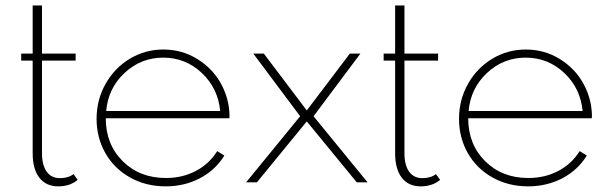

<svg xmlns="http://www.w3.org/2000/svg" viewBox="-20 -659 2218 694"><path d="M56.6 -439.9V-465.3H98.1V-639.2H131.8V-465.3H253.4V-439.9H131.8V-105.5Q131.8 -62 148.7 -38.6Q165.5 -15.1 196.8 -15.1Q227.5 -15.1 245.6 -29.8L260.7 -8.8Q232.9 14.6 190.4 14.6Q146.5 14.6 122.3 -16.6Q98.1 -47.9 98.1 -105V-439.9Z M329.1 -229.5Q329.1 -298.8 362.1 -356.7Q395 -414.6 450.2 -447.3Q505.4 -480 570.3 -480Q637.7 -480 693.1 -445.8Q748.5 -411.6 778.6 -356.9Q808.6 -302.2 809.6 -240.7Q809.6 -234.9 809.1 -231.4H362.3Q362.3 -137.2 423.6 -76.4Q484.9 -15.6 579.6 -15.6Q639.2 -15.6 687.7 -41Q736.3 -66.4 765.1 -112.8L791 -96.7Q758.3 -43.9 702.4 -14.6Q646.5 14.6 579.1 14.6Q507.3 14.6 450 -17.6Q392.6 -49.8 360.8 -105.7Q329.1 -161.6 329.1 -229.5ZM570.3 -450.7Q489.7 -450.7 430.4 -395.5Q371.1 -340.3 363.8 -257.8H775.9Q768.1 -340.3 709.2 -395.5Q650.4 -450.7 570.3 -450.7Z M908.7 0H869.6L1064.9 -238.8L895.5 -465.3H933.6L1088.9 -259.8L1244.6 -465.3H1282.7L1113.3 -238.8L1308.6 0H1269.5L1088.9 -220.2Z M1366.7 -439.9V-465.3H1408.2V-639.2H1441.9V-465.3H1563.5V-439.9H1441.9V-105.5Q1441.9 -62 1458.7 -38.6Q1475.6 -15.1 1506.8 -15.1Q1537.6 -15.1 1555.7 -29.8L1570.8 -8.8Q1543 14.6 1500.5 14.6Q1456.5 14.6 1432.4 -16.6Q1408.2 -47.9 1408.2 -105V-439.9Z M1639.2 -229.5Q1639.2 -298.8 1672.1 -356.7Q1705.1 -414.6 1760.3 -447.3Q1815.4 -480 1880.4 -480Q1947.8 -480 2003.2 -445.8Q2058.6 -411.6 2088.6 -356.9Q2118.7 -302.2 2119.6 -240.7Q2119.6 -234.9 2119.1 -231.4H1672.4Q1672.4 -137.2 1733.6 -76.4Q1794.9 -15.6 1889.6 -15.6Q1949.2 -15.6 1997.8 -41Q2046.4 -66.4 2075.2 -112.8L2101.1 -96.7Q2068.4 -43.9 2012.5 -14.6Q1956.5 14.6 1889.2 14.6Q1817.4 14.6 1760 -17.6Q1702.6 -49.8 1670.9 -105.7Q1639.2 -161.6 1639.2 -229.5ZM1880.4 -450.7Q1799.8 -450.7 1740.5 -395.5Q1681.2 -340.3 1673.8 -257.8H2085.9Q2078.1 -340.3 2019.3 -395.5Q1960.4 -450.7 1880.4 -450.7Z"/></svg>

Font: Spartan MB ExtLt
Style: Regular
Weight: 200
Designer: Matt Bailey, Mirko Velimirovic
Foundry: Matt Bailey
Version: Version 1.005